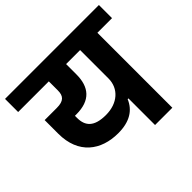

<svg xmlns="http://www.w3.org/2000/svg" viewBox="-186 -887 1076 1076"><g transform="rotate(-45 352.0 -349.0)"><path d="M471 0H608V-594H724V-698H-20V-594H223V-522C223 -478 204 -457 149 -457H53V-349C53 -189 157 -113 293 -113C384 -113 439 -149 465 -211H471ZM316 -234C223 -234 190 -273 190 -337V-354H202C312 -354 360 -412 360 -512V-594H471V-369C471 -290 410 -234 316 -234Z"/></g></svg>

Font: IBM Plex Devanagari
Style: Bold
Weight: 700
Designer: Mike Abbink, Paul van der Laan, Pieter van Rosmalen, Erin McLaughlin
Foundry: Bold Monday
Version: Version 1.0